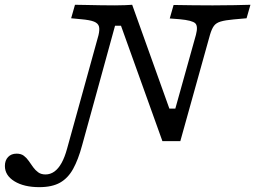

<svg xmlns="http://www.w3.org/2000/svg" viewBox="-139 -591 1068 804"><path d="M541.1 0 367.7 -483.1H342.7L265.3 -201.6H206.5L273.4 -443.5Q279 -466.9 275.4 -480.2Q271.8 -493.5 254.8 -500.4Q237.9 -507.3 200.8 -510.5L158.9 -514.5L175 -571Q192.7 -571 221.8 -570.2Q250.8 -569.4 283.9 -569Q316.9 -568.5 345.2 -568.5H341.1Q366.9 -568.5 385.5 -569.4Q404 -570.2 414.5 -571L570.2 -136.3H595.2L681.5 -445.2Q691.1 -481.5 678.6 -493.5Q666.1 -505.6 613.7 -510.5L571.8 -513.7L587.9 -570.2Q627.4 -569.4 669.4 -569Q711.3 -568.5 751.6 -568.5Q799.2 -568.5 842.3 -569.4Q885.5 -570.2 909.7 -571L893.5 -514.5L839.5 -509.7Q804 -506.5 785.1 -500.8Q766.1 -495.2 756.9 -482.7Q747.6 -470.2 740.3 -445.2L616.1 0ZM25.8 192.7Q-38.7 192.7 -78.6 168.1Q-118.5 143.5 -118.5 104Q-118.5 80.6 -105.2 66.5Q-91.9 52.4 -69.4 52.4Q-50.8 52.4 -39.1 61.3Q-27.4 70.2 -18.5 83.1Q-9.7 96 -0.4 108.9Q8.9 121.8 21 130.6Q33.1 139.5 51.6 139.5Q71.8 139.5 88.7 127.4Q105.6 115.3 119 91.1Q132.3 66.9 141.9 31.5L206.5 -201.6H265.3L204.8 17.7Q188.7 77.4 167.3 116.1Q146 154.8 112.5 173.8Q79 192.7 25.8 192.7Z"/></svg>

Font: Playfair 5pt SemiExpanded Light
Style: Italic
Weight: 300
Width: 6
Italic angle: -15.6°
Designer: Claus Eggers Sørensen
Foundry: Claus Eggers Sørensen
Version: Version 2.203